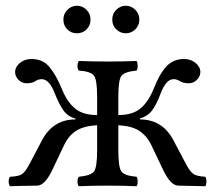

<svg xmlns="http://www.w3.org/2000/svg" viewBox="-20 -642 746 664"><path d="M108.9 0Q34.7 1 15.1 2Q10.3 -2 10 -13.9Q9.8 -25.9 15.1 -30.8Q43.9 -31.7 55.9 -39.8Q67.9 -47.9 81.1 -73.2L126 -158.2Q164.1 -229 241.2 -229V-231.9Q214.4 -238.8 199.2 -260.5Q184.1 -282.2 169.9 -317.9Q150.9 -367.7 125 -368.2Q111.8 -368.2 101.8 -361.1Q91.8 -354 71.8 -354Q55.7 -354 43.9 -366Q32.2 -377.9 32.2 -393.1Q32.2 -410.2 48.6 -424.1Q64.9 -438 88.9 -438Q127.9 -438 150.9 -410.4Q173.8 -382.8 192.9 -336.9Q210.9 -291 238.5 -267.6Q266.1 -244.1 315.9 -244.1V-307.1Q315.9 -366.2 304.9 -380.6Q293.9 -395 252.9 -397.9Q248 -401.9 248 -413.8Q248 -425.8 252.9 -431.2Q298.8 -429.2 352.1 -429.2Q403.8 -429.2 452.1 -431.2Q456.1 -426.3 456.1 -414.1Q456.1 -401.9 452.1 -397.9Q411.1 -394 400.1 -380.1Q389.2 -366.2 389.2 -307.1V-244.1Q439 -244.1 466.6 -267.6Q494.1 -291 512.2 -336.9Q521 -357.9 528.6 -373Q536.1 -388.2 548.6 -404.5Q561 -420.9 578.1 -429.4Q595.2 -438 616.2 -438Q640.1 -438 656.5 -424.1Q672.9 -410.2 672.9 -393.1Q672.9 -377.9 660.9 -366Q648.9 -354 632.8 -354Q613.8 -354 602.8 -361.1Q591.8 -368.2 580.1 -368.2Q554.2 -368.2 535.2 -317.9Q522 -281.7 506.6 -261Q491.2 -240.2 463.9 -231.9V-229Q541 -229 579.1 -158.2L624 -73.2Q637.2 -48.3 649.2 -40.3Q661.1 -32.2 689.9 -30.8Q693.8 -25.9 693.8 -13.9Q693.8 -2 689.9 2L596.2 0Q570.3 -1 545.9 -50.8L502.9 -141.1Q487.8 -171.9 462.4 -189Q437 -206.1 389.2 -209V-122.1Q389.2 -63 400.1 -48.6Q411.1 -34.2 452.1 -30.8Q456.1 -25.9 456.1 -13.9Q456.1 -2 452.1 2Q408.2 0 353 0Q298.8 0 252.9 2Q248 -2 248 -13.9Q248 -25.9 252.9 -30.8Q293.9 -34.7 304.9 -48.8Q315.9 -63 315.9 -122.1V-209Q268.1 -206.1 242.4 -189Q216.8 -171.9 202.1 -141.1L159.2 -50.8Q134.8 -1 108.9 0ZM212.6 -540.5Q199.2 -554.2 199.2 -574.2Q199.2 -594.2 213.1 -608.2Q227.1 -622.1 246.1 -622.1Q265.1 -622.1 279.1 -608.2Q293 -594.2 293 -574.2Q293 -554.2 279.5 -540.5Q266.1 -526.9 246.1 -526.9Q226.1 -526.9 212.6 -540.5ZM382.1 -540.5Q368.2 -554.2 368.2 -574.2Q368.2 -594.2 382.1 -608.2Q396 -622.1 415 -622.1Q434.1 -622.1 448 -608.2Q461.9 -594.2 461.9 -574.2Q461.9 -554.2 448 -540.5Q434.1 -526.9 415 -526.9Q396 -526.9 382.1 -540.5Z"/></svg>

Font: Linux Libertine
Style: Regular
Weight: 400
Designer: Philipp H. Poll
Foundry: Philipp H. Poll
Version: Version 5.3.0 ; ttfautohint (v0.9)